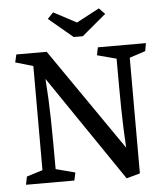

<svg xmlns="http://www.w3.org/2000/svg" viewBox="-59 -928 863 993"><g transform="rotate(-5 372.5 -432.0)"><path d="M127.9 -67.9V-608.4L36.1 -635.3L45.4 -675.8H203.1L569.3 -146Q563 -249 561.5 -351.8Q560.1 -454.6 560.1 -608.9L460.4 -635.3L468.8 -675.8H718.3L710.9 -634.8L628.4 -607.9V-7.3L558.1 12.2L184.6 -536.6Q192.4 -432.6 194.3 -328.1Q196.3 -223.6 196.3 -67.4L296.4 -41L287.6 0H36.6L44.9 -42ZM223.6 -844.7 253.9 -876 372.6 -813 491.2 -876 521.5 -844.7 396 -739.7H349.1Z"/></g></svg>

Font: Vesper Libre
Style: Regular
Weight: 400
Designer: Robert Keller & Kimya Gandhi
Foundry: Mota Italic
Version: Version 1.058